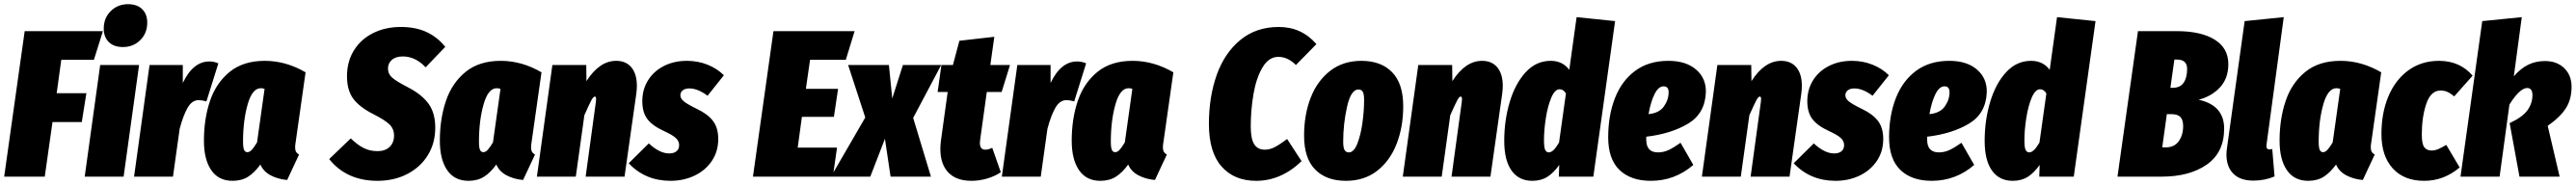

<svg xmlns="http://www.w3.org/2000/svg" viewBox="-30 -845 12315 885"><path d="M462 -696 419 -559H263L241 -399H383L361 -261H221L184 0H-10L88 -696Z M635 -534 561 0H375L449 -534ZM466 -708Q466 -759 499.5 -792Q533 -825 582 -825Q626 -825 650 -801Q674 -777 674 -737Q674 -686 640.5 -653Q607 -620 558 -620Q514 -620 490 -644Q466 -668 466 -708Z M1014 -542 957 -360Q935 -366 920 -366Q888 -366 867 -329.5Q846 -293 829 -229L797 0H611L685 -534H844V-448Q893 -551 971 -551Q993 -551 1014 -542Z M1431 -499 1384 -168Q1381 -152 1381 -140Q1381 -127 1385.5 -119Q1390 -111 1400 -106L1343 16Q1298 12 1263.5 -6.5Q1229 -25 1215 -58Q1187 -19 1156 0.5Q1125 20 1082 20Q1015 20 980 -31Q945 -82 945 -172Q945 -276 974 -362Q1003 -448 1068 -501Q1133 -554 1236 -554Q1337 -554 1431 -499ZM1132 -167Q1132 -139 1137 -128Q1142 -117 1153 -117Q1164 -117 1175 -129.5Q1186 -142 1199 -164L1235 -420Q1226 -423 1217 -423Q1176 -423 1154 -345.5Q1132 -268 1132 -167Z M2099 -621 2005 -523Q1956 -575 1896 -575Q1862 -575 1843.5 -558.5Q1825 -542 1825 -517Q1825 -492 1844 -474.5Q1863 -457 1923 -426Q1988 -392 2019.5 -348Q2051 -304 2051 -234Q2051 -160 2015.5 -102.5Q1980 -45 1917 -12.5Q1854 20 1775 20Q1627 20 1544 -84L1647 -183Q1679 -152 1708.5 -137Q1738 -122 1775 -122Q1812 -122 1833 -142.5Q1854 -163 1854 -196Q1854 -228 1833 -249Q1812 -270 1755 -299Q1688 -333 1658.5 -373.5Q1629 -414 1629 -480Q1629 -551 1662.5 -604.5Q1696 -658 1754.5 -687Q1813 -716 1886 -716Q1957 -716 2009 -692Q2061 -668 2099 -621Z M2559 -499 2512 -168Q2509 -152 2509 -140Q2509 -127 2513.5 -119Q2518 -111 2528 -106L2471 16Q2426 12 2391.5 -6.5Q2357 -25 2343 -58Q2315 -19 2284 0.5Q2253 20 2210 20Q2143 20 2108 -31Q2073 -82 2073 -172Q2073 -276 2102 -362Q2131 -448 2196 -501Q2261 -554 2364 -554Q2465 -554 2559 -499ZM2260 -167Q2260 -139 2265 -128Q2270 -117 2281 -117Q2292 -117 2303 -129.5Q2314 -142 2327 -164L2363 -420Q2354 -423 2345 -423Q2304 -423 2282 -345.5Q2260 -268 2260 -167Z M3015 -434Q3015 -416 3012 -395L2956 0H2770L2819 -358Q2820 -363 2820 -371Q2820 -383 2814 -383Q2807 -383 2797.5 -365.5Q2788 -348 2764 -294L2723 0H2537L2611 -534H2773L2774 -457Q2836 -554 2916 -554Q2963 -554 2989 -522.5Q3015 -491 3015 -434Z M3431 -485 3353 -387Q3306 -422 3266 -422Q3246 -422 3234.5 -413Q3223 -404 3223 -389Q3223 -374 3239 -360.5Q3255 -347 3302 -324Q3353 -300 3378.5 -267Q3404 -234 3404 -180Q3404 -120 3373 -74.5Q3342 -29 3290 -4.5Q3238 20 3176 20Q3055 20 2976 -64L3072 -159Q3124 -111 3169 -111Q3192 -111 3204.5 -121.5Q3217 -132 3217 -151Q3217 -170 3201.5 -184.5Q3186 -199 3145 -218Q3090 -243 3065.5 -275Q3041 -307 3041 -361Q3041 -417 3068.5 -461Q3096 -505 3144.5 -529.5Q3193 -554 3254 -554Q3307 -554 3353 -535.5Q3399 -517 3431 -485Z M4056 -696 4014 -559H3843L3823 -420H3977L3957 -286H3804L3784 -139H3972L3952 0H3570L3668 -696Z M4470 -534 4336 -281 4421 0H4228L4201 -181L4131 0H3943L4107 -283L4025 -534H4220L4236 -374L4287 -534Z M4656 -174Q4655 -169 4655 -161Q4655 -129 4681 -129Q4696 -129 4714 -138L4755 -21Q4725 -1 4688 9.5Q4651 20 4615 20Q4542 20 4504 -20Q4466 -60 4466 -132Q4466 -152 4469 -174L4501 -405H4453L4471 -534H4526L4557 -650L4724 -669L4705 -534H4799L4759 -405H4688Z M5163 -542 5106 -360Q5084 -366 5069 -366Q5037 -366 5016 -329.5Q4995 -293 4978 -229L4946 0H4760L4834 -534H4993V-448Q5042 -551 5120 -551Q5142 -551 5163 -542Z M5580 -499 5533 -168Q5530 -152 5530 -140Q5530 -127 5534.5 -119Q5539 -111 5549 -106L5492 16Q5447 12 5412.5 -6.5Q5378 -25 5364 -58Q5336 -19 5305 0.5Q5274 20 5231 20Q5164 20 5129 -31Q5094 -82 5094 -172Q5094 -276 5123 -362Q5152 -448 5217 -501Q5282 -554 5385 -554Q5486 -554 5580 -499ZM5281 -167Q5281 -139 5286 -128Q5291 -117 5302 -117Q5313 -117 5324 -129.5Q5335 -142 5348 -164L5384 -420Q5375 -423 5366 -423Q5325 -423 5303 -345.5Q5281 -268 5281 -167Z M6264 -634 6166 -534Q6127 -573 6082 -573Q6036 -573 6006 -522Q5976 -471 5963 -394.5Q5950 -318 5950 -240Q5950 -181 5966.5 -155Q5983 -129 6017 -129Q6042 -129 6065.5 -141.5Q6089 -154 6124 -180L6193 -74Q6095 20 5976 20Q5871 20 5810.5 -48.5Q5750 -117 5750 -252Q5750 -382 5787.5 -487Q5825 -592 5900.5 -654Q5976 -716 6084 -716Q6193 -716 6264 -634Z M6205 -196Q6205 -295 6236 -376Q6267 -457 6329 -505.5Q6391 -554 6479 -554Q6573 -554 6626 -499.5Q6679 -445 6679 -337Q6679 -238 6647.5 -157Q6616 -76 6554.5 -28Q6493 20 6405 20Q6311 20 6258 -34Q6205 -88 6205 -196ZM6492 -367Q6492 -395 6485.5 -406Q6479 -417 6465 -417Q6429 -417 6410.5 -334.5Q6392 -252 6392 -167Q6392 -139 6398.5 -127.5Q6405 -116 6419 -116Q6443 -116 6459.5 -157.5Q6476 -199 6484 -257.5Q6492 -316 6492 -367Z M7155 -434Q7155 -416 7152 -395L7096 0H6910L6959 -358Q6960 -363 6960 -371Q6960 -383 6954 -383Q6947 -383 6937.5 -365.5Q6928 -348 6904 -294L6863 0H6677L6751 -534H6913L6914 -457Q6976 -554 7056 -554Q7103 -554 7129 -522.5Q7155 -491 7155 -434Z M7692 -744 7588 0H7423L7425 -56Q7398 -18 7368 1Q7338 20 7296 20Q7232 20 7197 -29Q7162 -78 7162 -171Q7162 -270 7188.5 -358Q7215 -446 7265 -500Q7315 -554 7384 -554Q7441 -554 7473 -511L7508 -763ZM7352 -174Q7352 -139 7358 -127.5Q7364 -116 7375 -116Q7397 -116 7424 -163L7457 -398Q7445 -418 7427 -418Q7404 -418 7387 -378Q7370 -338 7361 -280.5Q7352 -223 7352 -174Z M8126 -403Q8122 -302 8041 -253.5Q7960 -205 7841 -191V-177Q7841 -116 7897 -116Q7923 -116 7947 -127Q7971 -138 8005 -162L8066 -56Q7978 20 7863 20Q7767 20 7713 -32Q7659 -84 7659 -188Q7659 -293 7691.5 -376Q7724 -459 7788.5 -506.5Q7853 -554 7947 -554Q8031 -554 8079.5 -512Q8128 -470 8126 -403ZM7948 -404Q7948 -432 7924 -432Q7899 -432 7880.5 -394.5Q7862 -357 7852 -299Q7903 -304 7925.5 -336Q7948 -368 7948 -404Z M8585 -434Q8585 -416 8582 -395L8526 0H8340L8389 -358Q8390 -363 8390 -371Q8390 -383 8384 -383Q8377 -383 8367.5 -365.5Q8358 -348 8334 -294L8293 0H8107L8181 -534H8343L8344 -457Q8406 -554 8486 -554Q8533 -554 8559 -522.5Q8585 -491 8585 -434Z M9001 -485 8923 -387Q8876 -422 8836 -422Q8816 -422 8804.5 -413Q8793 -404 8793 -389Q8793 -374 8809 -360.5Q8825 -347 8872 -324Q8923 -300 8948.5 -267Q8974 -234 8974 -180Q8974 -120 8943 -74.5Q8912 -29 8860 -4.5Q8808 20 8746 20Q8625 20 8546 -64L8642 -159Q8694 -111 8739 -111Q8762 -111 8774.5 -121.5Q8787 -132 8787 -151Q8787 -170 8771.5 -184.5Q8756 -199 8715 -218Q8660 -243 8635.5 -275Q8611 -307 8611 -361Q8611 -417 8638.5 -461Q8666 -505 8714.5 -529.5Q8763 -554 8824 -554Q8877 -554 8923 -535.5Q8969 -517 9001 -485Z M9469 -403Q9465 -302 9384 -253.5Q9303 -205 9184 -191V-177Q9184 -116 9240 -116Q9266 -116 9290 -127Q9314 -138 9348 -162L9409 -56Q9321 20 9206 20Q9110 20 9056 -32Q9002 -84 9002 -188Q9002 -293 9034.5 -376Q9067 -459 9131.5 -506.5Q9196 -554 9290 -554Q9374 -554 9422.5 -512Q9471 -470 9469 -403ZM9291 -404Q9291 -432 9267 -432Q9242 -432 9223.5 -394.5Q9205 -357 9195 -299Q9246 -304 9268.5 -336Q9291 -368 9291 -404Z M9989 -744 9885 0H9720L9722 -56Q9695 -18 9665 1Q9635 20 9593 20Q9529 20 9494 -29Q9459 -78 9459 -171Q9459 -270 9485.5 -358Q9512 -446 9562 -500Q9612 -554 9681 -554Q9738 -554 9770 -511L9805 -763ZM9649 -174Q9649 -139 9655 -127.5Q9661 -116 9672 -116Q9694 -116 9721 -163L9754 -398Q9742 -418 9724 -418Q9701 -418 9684 -378Q9667 -338 9658 -280.5Q9649 -223 9649 -174Z M10604 -230Q10604 -116 10521.5 -58Q10439 0 10305 0H10094L10192 -696H10378Q10493 -696 10558.5 -655.5Q10624 -615 10624 -538Q10624 -470 10584 -427Q10544 -384 10482 -368Q10604 -341 10604 -230ZM10427 -515Q10427 -560 10379 -560H10366L10347 -425H10358Q10394 -425 10410.5 -449.5Q10427 -474 10427 -515ZM10408 -242Q10408 -271 10395 -285Q10382 -299 10351 -299H10330L10308 -140H10325Q10366 -140 10387 -169.5Q10408 -199 10408 -242Z M10807 -156Q10806 -152 10806 -146Q10806 -130 10821 -130Q10826 -130 10834 -132L10845 -1Q10798 19 10744 19Q10681 19 10648 -14Q10615 -47 10615 -106Q10615 -122 10618 -140L10702 -744L10889 -763Z M11355 -499 11308 -168Q11305 -152 11305 -140Q11305 -127 11309.5 -119Q11314 -111 11324 -106L11267 16Q11222 12 11187.5 -6.5Q11153 -25 11139 -58Q11111 -19 11080 0.5Q11049 20 11006 20Q10939 20 10904 -31Q10869 -82 10869 -172Q10869 -276 10898 -362Q10927 -448 10992 -501Q11057 -554 11160 -554Q11261 -554 11355 -499ZM11056 -167Q11056 -139 11061 -128Q11066 -117 11077 -117Q11088 -117 11099 -129.5Q11110 -142 11123 -164L11159 -420Q11150 -423 11141 -423Q11100 -423 11078 -345.5Q11056 -268 11056 -167Z M11792 -483 11704 -384Q11686 -399 11671 -405.5Q11656 -412 11639 -412Q11592 -412 11570.5 -348.5Q11549 -285 11549 -201Q11549 -156 11561 -140.5Q11573 -125 11596 -125Q11611 -125 11627 -131.5Q11643 -138 11666 -152L11730 -44Q11655 20 11560 20Q11464 20 11410 -39.5Q11356 -99 11356 -204Q11356 -305 11389.5 -384.5Q11423 -464 11485.5 -509Q11548 -554 11631 -554Q11731 -554 11792 -483Z M11989 -480Q12022 -518 12058 -535.5Q12094 -553 12138 -553Q12195 -553 12230 -519Q12265 -485 12265 -430Q12265 -370 12238 -327.5Q12211 -285 12151 -243L12208 0H12016L11969 -256Q12031 -285 12054.5 -318Q12078 -351 12078 -390Q12078 -407 12071.5 -415.5Q12065 -424 12053 -424Q12018 -424 11968 -345L11921 0H11734L11838 -744L12027 -763Z"/></svg>

Font: Fira Sans Extra Condensed Black
Style: Italic
Weight: 900
Width: 3
Italic angle: -8°
Designer: Carrois Corporate & Edenspiekermann AG
Foundry: Carrois Corporate GbR & Edenspiekermann AG
Version: Version 4.203